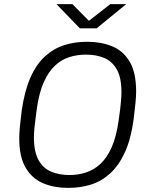

<svg xmlns="http://www.w3.org/2000/svg" viewBox="-20 -898 731 928"><path d="M306 10Q242 10 189 -12Q136 -34 104.5 -86.5Q73 -139 73 -230Q73 -253 76 -285Q79 -317 85 -364Q99 -460 127.5 -524Q156 -588 198 -626Q240 -664 291 -680Q342 -696 399 -696H405Q469 -696 522.5 -674Q576 -652 607 -599.5Q638 -547 638 -456Q638 -434 635 -402Q632 -370 626 -322Q613 -226 584 -162.5Q555 -99 513 -60.5Q471 -22 420 -6Q369 10 312 10ZM315 -52Q358 -52 396 -64.5Q434 -77 465.5 -106Q497 -135 519.5 -185.5Q542 -236 553 -313Q558 -345 560.5 -367.5Q563 -390 564.5 -405.5Q566 -421 566.5 -432Q567 -443 567 -452Q567 -523 544.5 -562.5Q522 -602 483.5 -618Q445 -634 396 -634Q353 -634 315 -622Q277 -610 245.5 -580.5Q214 -551 191.5 -500.5Q169 -450 158 -373Q154 -341 151 -318.5Q148 -296 146.5 -280.5Q145 -265 144.5 -254Q144 -243 144 -234Q144 -164 166.5 -124Q189 -84 228 -68Q267 -52 315 -52ZM366 -761 253 -878H330L422 -785H394L513 -878H590L447 -761Z"/></svg>

Font: Chivo ExtraLight
Style: Italic
Weight: 250
Italic angle: -8.05°
Designer: Hector Gatti
Foundry: Omnibus-Type
Version: Version 2.002